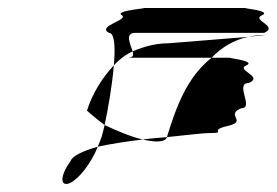

<svg xmlns="http://www.w3.org/2000/svg" viewBox="-20 -678 690 479"><path d="M252 -596C220 -613 302 -628 284 -640C263 -652 359 -658 336 -658H595C575 -658 660 -652 634 -640C605 -628 677 -613 639 -596H317C291 -596 305 -568 311 -550C292 -541 277 -529 264 -515C268 -560 266 -596 252 -596ZM156 -276C127 -236 131 -210 156 -222C177 -233 206 -268 224 -312C188 -302 160 -289 156 -276ZM197 -402C197 -402 217 -384 241 -366C249 -403 260 -465 264 -515C235 -484 210 -444 197 -402ZM224 -312C227 -320 231 -329 234 -338C236 -344 238 -354 241 -366C271 -352 306 -337 336 -330C295 -325 256 -319 224 -312ZM298 -534H508C532 -559 562 -578 599 -586L400 -570C368 -570 340 -562 311 -550C313 -541 314 -534 298 -534ZM336 -330C366 -323 392 -322 397 -336C378 -334 357 -333 336 -330ZM397 -336V-338C420 -412 446 -485 508 -534H557C537 -534 621 -527 595 -515C566 -503 639 -488 601 -471C564 -471 615 -408 582 -408C540 -391 599 -376 549 -364C496 -352 551 -346 500 -346C488 -346 455 -342 397 -336ZM599 -586C613 -589 627 -591 643 -591Z"/></svg>

Font: bitstorm
Style: suextobl
Weight: 400
Version: Version 0.2